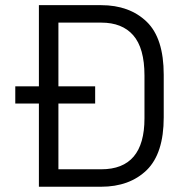

<svg xmlns="http://www.w3.org/2000/svg" viewBox="-20 -710 709 730"><path d="M538.1 -627Q602.5 -564.5 602.5 -425.8V-263.7Q602.5 -127 538.1 -63.5Q472.7 0 364.3 0H127.9V-316.4H38.1V-381.8H127.9V-690.4H364.3Q472.7 -690.4 538.1 -627ZM529.3 -422.9Q529.3 -527.3 486.3 -576.2Q444.3 -624 365.2 -624H202.1V-381.8H341.8V-316.4H202.1V-66.4H365.2Q529.3 -66.4 529.3 -259.8Z"/></svg>

Font: DINish
Style: Regular
Weight: 400
Designer: Bert Driehuis
Foundry: Playbeing
Version: Version 3.008; git-95204e4c-release